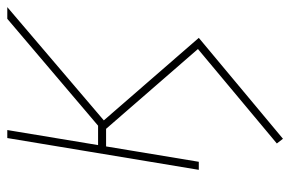

<svg xmlns="http://www.w3.org/2000/svg" viewBox="-157 -419 811 537"><g transform="rotate(-90 248.5 -150.5)"><path d="M128.9 235.4 115.7 218.3 379.9 -2.4 149.9 -267.1 174.8 -272 411.1 0ZM42 0 130.9 -535.6H153.3L64.5 0ZM92.8 -259.3 96.7 -281.7H165.5L464.4 -535.6H497.1L172.9 -259.3Z"/></g></svg>

Font: Inter 20pt Thin
Style: Italic
Weight: 250
Italic angle: -9.3988°
Version: Version 4.001;git-66647c0bb